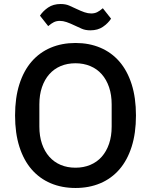

<svg xmlns="http://www.w3.org/2000/svg" viewBox="-20 -924 752 956"><path d="M356 12Q288 12 232.5 -11.5Q177 -35 137.5 -80.5Q98 -126 76.5 -193.5Q55 -261 55 -349Q55 -437 76.5 -504.5Q98 -572 137.5 -617.5Q177 -663 232.5 -686.5Q288 -710 356 -710Q424 -710 479.5 -686.5Q535 -663 574.5 -617.5Q614 -572 635.5 -504.5Q657 -437 657 -349Q657 -261 635.5 -193.5Q614 -126 574.5 -80.5Q535 -35 479.5 -11.5Q424 12 356 12ZM356 -89Q396 -89 429.5 -103Q463 -117 486.5 -143.5Q510 -170 523 -208Q536 -246 536 -294V-404Q536 -452 523 -490Q510 -528 486.5 -554.5Q463 -581 429.5 -595Q396 -609 356 -609Q315 -609 282 -595Q249 -581 225.5 -554.5Q202 -528 189 -490Q176 -452 176 -404V-294Q176 -246 189 -208Q202 -170 225.5 -143.5Q249 -117 282 -103Q315 -89 356 -89ZM430 -773Q405 -773 387 -781Q369 -789 352 -797Q329 -808 311.5 -814Q294 -820 278 -820Q261 -820 248 -813.5Q235 -807 220 -794L179 -846Q194 -869 219.5 -886.5Q245 -904 282 -904Q307 -904 325 -896Q343 -888 360 -880Q383 -869 400.5 -863Q418 -857 434 -857Q451 -857 464 -863.5Q477 -870 492 -883L533 -831Q518 -808 492.5 -790.5Q467 -773 430 -773Z"/></svg>

Font: IBM Plex Sans Thai Looped Medium
Style: Regular
Weight: 500
Designer: Mike Abbink, Paul van der Laan, Pieter van Rosmalen, Ben Mitchell, Mark Frömberg
Foundry: Bold Monday
Version: Version 1.1